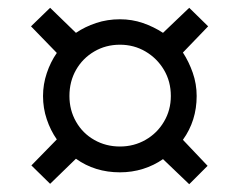

<svg xmlns="http://www.w3.org/2000/svg" viewBox="-20 -598 612 490"><path d="M89.8 -353Q89.8 -382.8 99.4 -411.4Q108.9 -439.9 125 -462.9L59.1 -530.8L107.9 -578.1L173.8 -514.2Q196.8 -529.8 225.3 -539.3Q253.9 -548.8 286.1 -548.8Q316.9 -548.8 344.5 -539.3Q372.1 -529.8 396 -514.2L462.9 -578.1L511.2 -530.8L446.8 -463.9Q461.9 -440.9 471.9 -412.4Q481.9 -383.8 481.9 -353Q481.9 -290 446.8 -241.2L509.8 -174.8L462.9 -127.9L396 -191.9Q373 -175.8 345 -167Q316.9 -158.2 286.1 -158.2Q222.2 -158.2 173.8 -192.9L107.9 -128.9L60.1 -175.8L125 -242.2Q108.9 -265.1 99.4 -293.5Q89.8 -321.8 89.8 -353ZM157.2 -353Q157.2 -316.9 174.1 -287.4Q190.9 -257.8 220.5 -241Q250 -224.1 286.1 -224.1Q321.8 -224.1 351.3 -241Q380.9 -257.8 398.4 -287.4Q416 -316.9 416 -353Q416 -390.1 398.4 -419.7Q380.9 -449.2 351.3 -466.6Q321.8 -483.9 286.1 -483.9Q250 -483.9 220.5 -466.6Q190.9 -449.2 174.1 -419.7Q157.2 -390.1 157.2 -353Z"/></svg>

Font: Defago Noto Sans
Style: Regular
Weight: 400
Designer: John M. Durdin
Foundry: Lao IT Dev Co., Ltd.
Version: Version 1.000 2007 initial release